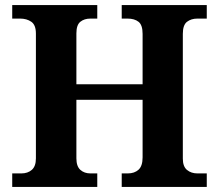

<svg xmlns="http://www.w3.org/2000/svg" viewBox="-20 -734 859 754"><path d="M28 0V-53H64Q89 -53 105 -67Q121 -81 121 -112V-602Q121 -636 103 -648.5Q85 -661 59 -661H28V-714H362V-661H335Q311 -661 295.5 -648.5Q280 -636 280 -603V-403H540V-601Q540 -636 524 -648.5Q508 -661 481 -661H458V-714H792V-661H755Q731 -661 714.5 -648.5Q698 -636 698 -601V-111Q698 -80 714.5 -66.5Q731 -53 755 -53H792V0H458V-53H482Q508 -53 524 -67.5Q540 -82 540 -116V-342H280V-112Q280 -81 295.5 -67Q311 -53 335 -53H362V0Z"/></svg>

Font: Noto Serif Gurmukhi
Style: Bold
Weight: 700
Designer: Vaibhav Singh and the Monotype Design Team
Foundry: Monotype Imaging Inc.
Version: Version 2.004; ttfautohint (v1.8.4.7-5d5b)